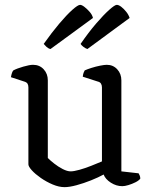

<svg xmlns="http://www.w3.org/2000/svg" viewBox="-20 -767 625 791"><path d="M246 4Q223 4 197 -7Q171 -18 148 -34Q125 -50 111 -65.5Q97 -81 97 -90V-407Q97 -416 93.5 -422Q90 -428 80 -431L25 -449Q27 -460 29.5 -467Q32 -474 35 -477Q50 -485 76 -492.5Q102 -500 116 -500Q143 -500 160 -481.5Q177 -463 177 -436V-116Q187 -106 203.5 -93Q220 -80 238.5 -70.5Q257 -61 271 -61Q284 -61 307.5 -67.5Q331 -74 356 -84Q381 -94 400 -102V-407Q400 -416 396 -422.5Q392 -429 383 -431L321 -451Q322 -461 324.5 -467.5Q327 -474 329 -477Q340 -482 357.5 -487.5Q375 -493 392.5 -496.5Q410 -500 420 -500Q446 -500 463 -481.5Q480 -463 480 -436V-61L551 -53Q553 -50 555.5 -44Q558 -38 558 -31Q552 -23 538 -16Q524 -9 509 -4.5Q494 0 484 0Q459 0 436.5 -14.5Q414 -29 407 -48Q385 -36 355 -24Q325 -12 295.5 -4Q266 4 246 4ZM340 -565Q331 -568 323 -574.5Q315 -581 312 -586Q345 -634 376 -670Q407 -706 430 -726.5Q453 -747 461 -747Q469 -747 479.5 -739Q490 -731 500 -718.5Q510 -706 514 -693ZM188 -565Q179 -567 171.5 -574Q164 -581 160 -586Q194 -634 224.5 -670Q255 -706 278 -726.5Q301 -747 310 -747Q317 -747 328 -738.5Q339 -730 349.5 -718Q360 -706 363 -693Z"/></svg>

Font: Texturina 12pt Light
Style: Regular
Weight: 300
Designer: Guillermo Torres Carreño
Foundry: Omnibus-Type
Version: Version 1.002